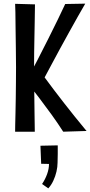

<svg xmlns="http://www.w3.org/2000/svg" viewBox="-20 -724 495 1054"><path d="M327 -1Q297 -48 263 -95Q229 -142 194 -188Q159 -234 124 -277Q155 -335 185.5 -394Q216 -453 244.5 -510Q273 -567 297 -616Q321 -665 338 -702L448 -704Q430 -673 407 -632.5Q384 -592 359 -546.5Q334 -501 309.5 -456.5Q285 -412 263.5 -371Q242 -330 225 -299Q250 -265 276.5 -230Q303 -195 331.5 -158.5Q360 -122 390.5 -84Q421 -46 455 -5ZM63 -1Q63 -12 63.5 -39Q64 -66 65 -103Q66 -140 66.5 -183Q67 -226 67.5 -270.5Q68 -315 68 -355Q68 -406 67 -462Q66 -518 65.5 -569Q65 -620 64.5 -656.5Q64 -693 63 -703L172 -700Q172 -692 171.5 -665.5Q171 -639 170.5 -601.5Q170 -564 169 -521Q168 -478 167.5 -435Q167 -392 167 -355Q167 -321 167.5 -278Q168 -235 168.5 -190.5Q169 -146 169.5 -106.5Q170 -67 170.5 -38.5Q171 -10 171 -1ZM245 310 211 286Q228 261 238.5 232Q249 203 249 176L206 175L202 76L297 74Q297 98 297 121.5Q297 145 296 169Q296 192 290 218Q284 244 272.5 268.5Q261 293 245 310Z"/></svg>

Font: Truculenta SemiBold
Style: Regular
Weight: 600
Version: Version 1.002